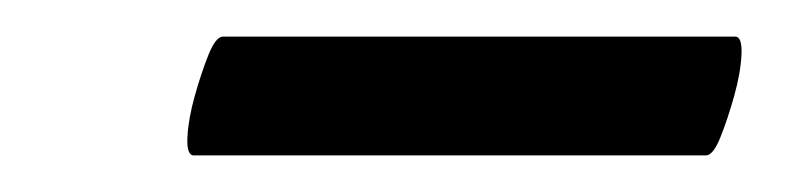

<svg xmlns="http://www.w3.org/2000/svg" viewBox="-20 -311 444 105"><path d="M86 -226Q82 -226 82.5 -236Q83 -246 86.5 -258.5Q90 -271 94 -281Q98 -291 102 -291H382Q386 -291 385.5 -281Q385 -271 381.5 -258.5Q378 -246 374 -236Q370 -226 366 -226Z"/></svg>

Font: Junicode VF
Style: Italic
Weight: 400
Italic angle: -11°
Designer: Peter S. Baker
Version: Version 2.209